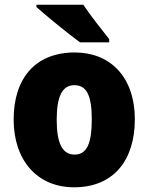

<svg xmlns="http://www.w3.org/2000/svg" viewBox="-20 -786 633 816"><path d="M334 -766H135V-756C175 -720 274 -639 320 -606H444V-620C417 -654 362 -723 334 -766ZM553 -278C553 -461 447 -563 298 -563C129 -563 38 -452 38 -278C38 -107 136 10 295 10C466 10 553 -109 553 -278ZM221 -277C221 -375 244 -424 296 -424C351 -424 370 -375 370 -278C370 -180 351 -129 297 -129C243 -129 221 -181 221 -277Z"/></svg>

Font: Noto Sans Thai SemCond Blk
Style: Regular
Weight: 900
Width: 4
Designer: Monotype Design Team
Foundry: Monotype Imaging Inc.
Version: Version 2.002